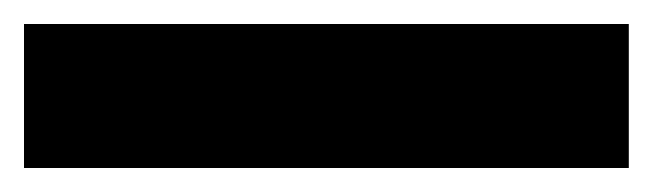

<svg xmlns="http://www.w3.org/2000/svg" viewBox="-22 45 544 160"><path d="M502 185V65H-2V185Z"/></svg>

Font: Noto Sans Arabic UI Bk
Style: Regular
Weight: 900
Designer: Monotype Design Team, Nadine Chahine and Nizar Qandah
Foundry: Monotype Imaging Inc.
Version: Version 2.010